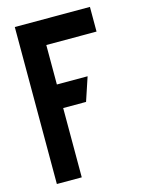

<svg xmlns="http://www.w3.org/2000/svg" viewBox="-108 -764 612 827"><g transform="rotate(-15 197.5 -350.0)"><path d="M376 -700H41V0H152V-309H254L289 -414H152V-590H376Z"/></g></svg>

Font: Advent Pro
Style: Bold
Weight: 700
Designer: VivaRado, Andreas Kalpakidis
Foundry: VivaRado, Andreas Kalpakidis
Version: Version 3.000